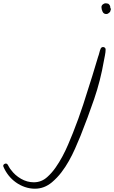

<svg xmlns="http://www.w3.org/2000/svg" viewBox="-420 -771 696 1170"><path d="M255.9 -715.8Q253.9 -708 252.4 -703.1Q251 -698.2 246.1 -692.4L248 -697.3Q239.3 -685.5 227.5 -685.5Q211.9 -685.5 205.1 -699.7Q198.2 -713.9 198.2 -727.5Q198.2 -737.3 206.5 -744.1Q214.8 -751 223.6 -751Q228.5 -751 232.4 -750Q236.3 -749 240.2 -748Q252.9 -738.3 252 -724.6Q252.9 -722.7 253.9 -720.2Q254.9 -717.8 255.9 -715.8ZM223.6 -469.7Q223.6 -454.1 219.7 -434.6Q215.8 -415 212.9 -399.4Q192.4 -280.3 153.8 -167.5Q115.2 -54.7 70.3 57.6Q54.7 95.7 37.6 134.3Q20.5 172.9 0 209.5Q-20.5 246.1 -45.9 279.3Q-71.3 312.5 -103.5 339.8Q-150.4 378.9 -207 378.9Q-238.3 378.9 -268.1 368.7Q-297.9 358.4 -323.2 340.3Q-348.6 322.3 -368.2 297.4Q-387.7 272.5 -399.4 244.1Q-399.4 242.2 -399.9 241.7Q-400.4 241.2 -400.4 239.3Q-400.4 233.4 -395 229.5Q-389.6 225.6 -383.8 225.6Q-377 225.6 -373 232.4Q-368.2 240.2 -363.8 248.5Q-359.4 256.8 -352.5 264.6Q-329.1 296.9 -292 318.4Q-254.9 339.8 -213.9 339.8Q-167 339.8 -131.8 307.6Q-104.5 283.2 -81.5 250.5Q-58.6 217.8 -39.6 182.1Q-20.5 146.5 -4.9 109.9Q10.7 73.2 24.4 39.1Q58.6 -46.9 86.9 -133.3Q115.2 -219.7 142.6 -308.6L177.7 -424.8Q182.6 -437.5 185.5 -450.2Q188.5 -462.9 193.4 -474.6Q198.2 -484.4 208 -484.4Q213.9 -484.4 218.8 -480.5Q223.6 -476.6 223.6 -469.7Z"/></svg>

Font: Calligraffitti
Style: Regular
Weight: 400
Designer: Dathan Boardman
Foundry: Open Window
Version: Version 1.001